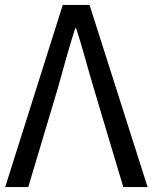

<svg xmlns="http://www.w3.org/2000/svg" viewBox="-20 -754 615 774"><path d="M1 0H94L213 -398C237 -484 256 -554 283 -640H287C315 -554 332 -484 358 -398L477 0H575L341 -734H233Z"/></svg>

Font: Noto Sans JP
Style: Regular
Weight: 400
Designer: Ryoko NISHIZUKA  (kana, bopomofo & ideographs); Paul D. Hunt (Latin, Greek & Cyrillic); Sandoll Communications , Soo-you
Foundry: Adobe
Version: Version 2.002;hotconv 1.0.116;makeotfexe 2.5.65601